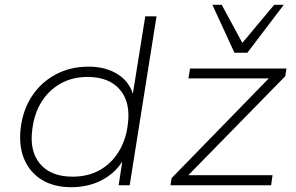

<svg xmlns="http://www.w3.org/2000/svg" viewBox="-20 -773 1234 801"><path d="M278 8Q204 8 153.5 -23.5Q103 -55 80 -111.5Q57 -168 67 -244Q77 -318 115 -374.5Q153 -431 213.5 -463Q274 -495 350 -495Q422 -495 473 -462Q524 -429 538 -368H532L586 -705H633L521 0H475L493 -118H501Q481 -78 447 -49.5Q413 -21 370 -6.5Q327 8 278 8ZM283 -36Q347 -36 395.5 -63Q444 -90 474.5 -139Q505 -188 513 -252Q526 -344 481 -398Q436 -452 345 -452Q282 -452 233 -424.5Q184 -397 153.5 -348.5Q123 -300 115 -235Q102 -143 147 -89.5Q192 -36 283 -36ZM691 0 696 -30 1118 -463 1119 -446H766L773 -487H1175L1170 -455L746 -22V-42H1117L1111 0ZM958 -553 866 -753H905L991 -594L1124 -753H1164L1012 -553Z"/></svg>

Font: Nunito Sans 10pt SemiExpanded ExtraLight
Style: Italic
Weight: 250
Width: 6
Italic angle: -9°
Designer: Vernon Adams
Foundry: Vernon Adams
Version: Version 3.101;gftools[0.9.27]